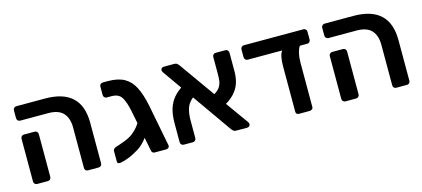

<svg xmlns="http://www.w3.org/2000/svg" viewBox="-51 -964 2997 1362"><g transform="rotate(-15 1448.0 -283.5)"><path d="M467 0Q456 0 449.5 -6.5Q443 -13 443 -24V-322Q443 -390 408.5 -427.5Q374 -465 299 -465H93Q83 -465 76 -472Q69 -479 69 -490V-547Q69 -557 76 -564Q83 -571 93 -571H304Q569 -571 569 -323V-24Q569 -14 562.5 -7Q556 0 545 0ZM93 0Q83 0 76 -7Q69 -14 69 -24V-339Q69 -349 76 -356Q83 -363 93 -363H172Q182 -363 189 -356Q196 -349 196 -339V-24Q196 -14 189 -7Q182 0 172 0Z M843 -50Q804 -26 771.5 -12.5Q739 1 704 8Q694 9 687 6Q680 3 680 -7V-84Q680 -100 701 -109Q708 -111 727.5 -117.5Q747 -124 769 -132.5Q791 -141 807 -150Q831 -163 854 -185.5Q877 -208 892 -233L873 -328Q859 -396 837.5 -430.5Q816 -465 764 -465H729Q718 -465 711.5 -472Q705 -479 705 -490V-551Q705 -561 711.5 -568Q718 -575 729 -575H766Q841 -575 887 -549Q933 -523 960 -469.5Q987 -416 1004 -333L1064 -24Q1066 -14 1058.5 -7Q1051 0 1040 0H957Q936 0 933 -24L914 -119Q884 -76 843 -50Z M1170 0Q1160 0 1153 -7Q1146 -14 1146 -25V-163Q1146 -211 1155 -252Q1164 -293 1187.5 -328.5Q1211 -364 1257 -396L1160 -534Q1154 -543 1154 -550Q1154 -559 1160 -565Q1166 -571 1175 -571H1254Q1267 -571 1274.5 -564Q1282 -557 1286 -552L1472 -290Q1502 -308 1514.5 -328.5Q1527 -349 1530 -371Q1533 -393 1533 -416V-546Q1533 -557 1539.5 -564Q1546 -571 1557 -571H1627Q1638 -571 1645 -564Q1652 -557 1652 -546V-411Q1652 -372 1643 -336Q1634 -300 1609 -266.5Q1584 -233 1534 -202L1652 -37Q1655 -32 1656.5 -28Q1658 -24 1658 -21Q1658 -12 1651.5 -6Q1645 0 1637 0H1554Q1541 0 1534 -7Q1527 -14 1523 -18L1320 -307Q1281 -275 1271 -235.5Q1261 -196 1261 -161V-25Q1261 -14 1254 -7Q1247 0 1237 0Z M2016 0Q1994 0 1994 -22V-354Q1994 -434 2017 -465H1764Q1754 -465 1747 -472Q1740 -479 1740 -490V-547Q1740 -557 1747 -564Q1754 -571 1764 -571H2201Q2212 -571 2218.5 -564Q2225 -557 2225 -547V-490Q2225 -480 2218.5 -472.5Q2212 -465 2201 -465H2147Q2135 -448 2127.5 -416.5Q2120 -385 2120 -345V-22Q2120 -12 2112 -6Q2104 0 2094 0Z M2731 0Q2720 0 2713.5 -6.5Q2707 -13 2707 -24V-322Q2707 -390 2672.5 -427.5Q2638 -465 2563 -465H2357Q2347 -465 2340 -472Q2333 -479 2333 -490V-547Q2333 -557 2340 -564Q2347 -571 2357 -571H2568Q2833 -571 2833 -323V-24Q2833 -14 2826.5 -7Q2820 0 2809 0ZM2357 0Q2347 0 2340 -7Q2333 -14 2333 -24V-339Q2333 -349 2340 -356Q2347 -363 2357 -363H2436Q2446 -363 2453 -356Q2460 -349 2460 -339V-24Q2460 -14 2453 -7Q2446 0 2436 0Z"/></g></svg>

Font: Rubik Medium
Style: Regular
Weight: 500
Designer: Hubert and Fischer
Foundry: Hubert and Fischer
Version: Version 2.300; ttfautohint (v1.8.4.7-5d5b);gftools[0.9.30]